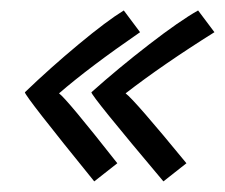

<svg xmlns="http://www.w3.org/2000/svg" viewBox="-20 -341 424 362"><path d="M331.5 -33.2 288.1 1Q152.3 -160.2 152.3 -167Q203.1 -212.4 261 -257.1Q318.8 -301.8 353.5 -321.3L384.3 -280.3Q287.6 -219.7 216.8 -165Q233.4 -152.8 331.5 -33.2ZM201.2 -33.2 157.7 1Q26.9 -160.2 26.9 -167Q75.2 -213.4 128.4 -257.6Q181.6 -301.8 213.4 -321.3L244.1 -280.3Q148.4 -214.4 91.3 -165Q106 -154.3 201.2 -33.2Z"/></svg>

Font: Niconne
Style: Regular
Weight: 400
Designer: Vernon Adams
Foundry: Vernon Adams
Version: Version 1.002